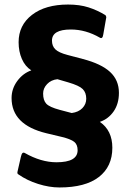

<svg xmlns="http://www.w3.org/2000/svg" viewBox="-20 -714 575 846"><path d="M62 55Q55 52 57 43L72 -23Q75 -36 79 -39.5Q83 -43 89 -40Q161 1 229 1Q322 1 322 -52Q322 -77 307 -89Q292 -101 251 -111L184 -127Q31 -164 31 -282Q31 -323 56 -357Q81 -391 118 -404Q91 -421 76.5 -454Q62 -487 62 -528Q62 -603 121 -648.5Q180 -694 280 -694Q331 -694 370 -681.5Q409 -669 445 -647Q446 -645 447.5 -641.5Q449 -638 448 -636L435 -562Q432 -541 420 -548Q358 -584 292 -584Q209 -584 209 -535Q209 -511 224 -496.5Q239 -482 277 -472L345 -454Q426 -433 465 -397Q504 -361 504 -305Q504 -257 481 -223.5Q458 -190 420 -177Q475 -139 475 -63Q475 20 415.5 66Q356 112 242 112Q197 112 148 96.5Q99 81 62 55ZM233 -365Q205 -362 187.5 -343.5Q170 -325 170 -302Q170 -272 184 -257Q198 -242 243 -230L296 -216Q326 -220 343 -237.5Q360 -255 360 -279Q360 -306 344.5 -321.5Q329 -337 281 -351Z"/></svg>

Font: BM Euljiro oraeorae
Style: Regular
Weight: 400
Designer: Bongjin Kim; Bomjun Kim; Myungsoo Han; Hyesun Chae; Mikyoung Jeong; Wujin Sim; Minjae Kang; Suwha Jang;
Foundry: Sandoll Inc.
Version: Version 1.000;hotconv 1.0.109;makeexe 2.5.65596